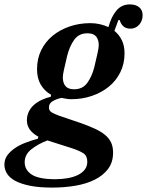

<svg xmlns="http://www.w3.org/2000/svg" viewBox="-96 -639 667 871"><path d="M141 212Q81 212 39.5 203.5Q-2 195 -27.5 181Q-53 167 -64.5 148Q-76 129 -76 108Q-76 84 -63 66Q-50 48 -29 33.5Q-8 19 19.5 8.5Q47 -2 76 -10L78 -19Q26 -47 26 -93Q26 -115 35 -133Q44 -151 59 -164Q74 -177 93.5 -186Q113 -195 134 -200L136 -209Q107 -225 89.5 -254Q72 -283 72 -325Q72 -373 91 -411.5Q110 -450 143 -477Q176 -504 220 -519Q264 -534 314 -534Q337 -534 358 -529Q379 -524 396 -516Q409 -564 432.5 -591.5Q456 -619 493 -619Q520 -619 535.5 -606Q551 -593 551 -570Q551 -544 535 -526.5Q519 -509 496 -509Q476 -509 464 -519.5Q452 -530 447 -548H441L423 -499Q445 -481 457 -456Q469 -431 469 -397Q469 -350 450 -311.5Q431 -273 398 -246Q365 -219 321 -204Q277 -189 228 -189Q215 -189 204.5 -191Q194 -193 183 -195Q160 -190 143 -180Q126 -170 126 -152Q126 -136 139.5 -128.5Q153 -121 175 -113L264 -83Q304 -69 332.5 -56Q361 -43 380 -27.5Q399 -12 408 7.5Q417 27 417 53Q417 97 394.5 127Q372 157 334 176Q296 195 246 203.5Q196 212 141 212ZM240 -234Q279 -234 300 -263Q321 -292 332 -335Q342 -377 347 -400Q352 -423 352 -434Q352 -459 340 -473.5Q328 -488 301 -488Q262 -488 241 -459Q220 -430 209 -387Q199 -345 194 -322Q189 -299 189 -288Q189 -263 201 -248.5Q213 -234 240 -234ZM155 174Q183 174 209.5 169.5Q236 165 256 155.5Q276 146 288 131Q300 116 300 95Q300 68 282.5 56.5Q265 45 232 34L119 -2Q77 14 46.5 38Q16 62 16 97Q16 132 48 153Q80 174 155 174Z"/></svg>

Font: IBM Plex Serif SemiBold
Style: Italic
Weight: 600
Italic angle: -14°
Designer: Mike Abbink, Paul van der Laan, Pieter van Rosmalen
Foundry: Bold Monday
Version: Version 2.5